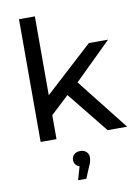

<svg xmlns="http://www.w3.org/2000/svg" viewBox="-106 -811 827 1143"><g transform="rotate(-10 308.0 -239.5)"><path d="M169 -128 171 -251 476 -530H592L358 -300L306 -256ZM91 0V-742H187V0ZM496 0 288 -258 350 -335 614 0ZM271 263 304 149 313 185Q289 185 275.5 172.5Q262 160 262 140Q262 120 276 107Q290 94 313 94Q337 94 350.5 107.5Q364 121 364 140Q364 150 361.5 163Q359 176 351 191L321 263Z"/></g></svg>

Font: MOST Montserrat Medium
Style: Regular
Weight: 500
Designer: Julieta Ulanovsky
Foundry: Julieta Ulanovsky
Version: Version 8.000;March 11, 2024;FontCreator 15.0.0.2926 64-bit